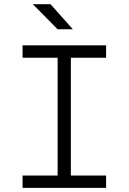

<svg xmlns="http://www.w3.org/2000/svg" viewBox="-20 -914 626 934"><path d="M89.8 0H496.1V-60.1H324.7V-633.3H496.1V-693.4H89.8V-633.3H260.3V-60.1H89.8ZM260.3 -771.5H334.5L225.6 -893.6H139.6Z"/></svg>

Font: Cascadia Mono Light
Style: Regular
Weight: 300
Monospace: yes
Designer: Aaron Bell
Foundry: Saja Typeworks
Version: Version 2404.023